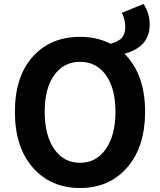

<svg xmlns="http://www.w3.org/2000/svg" viewBox="-20 -941 810 975"><path d="M386.7 -114.3Q468.8 -114.3 517.6 -184.6Q566.4 -254.9 566.4 -373Q566.4 -491.2 518.1 -559.1Q469.7 -627 386.7 -627Q303.7 -627 255.4 -559.6Q207 -492.2 207 -373Q207 -253.9 255.4 -184.1Q303.7 -114.3 386.7 -114.3ZM598.6 -876 709 -920.9Q740.2 -873 740.2 -815.4Q740.2 -703.1 612.3 -668Q716.8 -563.5 716.8 -373Q716.8 -195.3 626 -90.8Q535.2 13.7 386.7 13.7Q237.3 13.7 146.5 -90.3Q55.7 -194.3 55.7 -373Q55.7 -551.8 146 -652.8Q236.3 -753.9 386.7 -753.9Q473.6 -753.9 541 -718.8Q579.1 -728.5 597.7 -748Q616.2 -767.6 616.2 -803.7Q616.2 -842.8 598.6 -876Z"/></svg>

Font: Nasu
Style: Bold
Weight: 700
Designer: Ryoko NISHIZUKA (kana &amp; ideographs); Paul D. Hunt (Latin, Greek &amp; Cyrillic); Wenlong ZHANG (bopomofo); Sandoll C
Version: Version 2014.1215